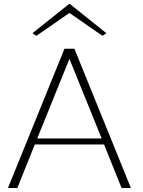

<svg xmlns="http://www.w3.org/2000/svg" viewBox="-20 -945 718 965"><path d="M20 0 304 -700H354L638 0H591L503 -219H155L67 0ZM167 -249H491L329 -649ZM163 -765 143 -778 327 -925H331L515 -778L495 -765L329 -880Z"/></svg>

Font: Panamera Light
Style: Regular
Weight: 300
Designer: Bastien Sozeau
Foundry: NBR — Bastien Sozeau
Version: Version 3.002; ttfautohint (v1.8.4.7-5d5b);gftools[0.9.33]